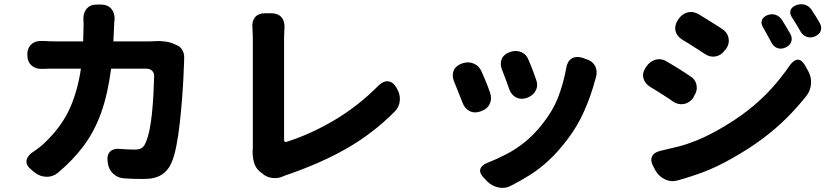

<svg xmlns="http://www.w3.org/2000/svg" viewBox="-20 -829 4040 928"><path d="M836 -610Q854 -602 863 -584Q872 -566 870 -545Q870 -543 870 -544Q870 -545 870 -537Q869 -503 866.5 -453Q864 -403 859.5 -345.5Q855 -288 848.5 -230.5Q842 -173 832.5 -124.5Q823 -76 810 -45Q794 -6 762 15Q730 36 676 36Q646 36 631 35.5Q616 35 606 34.5Q596 34 580 33Q548 31 526 9.5Q504 -12 501 -43L500 -50Q496 -82 513.5 -97.5Q531 -113 562 -109Q572 -108 595.5 -107Q619 -106 630 -106Q655 -106 666.5 -114.5Q678 -123 685 -142Q695 -164 702.5 -200.5Q710 -237 714.5 -281.5Q719 -326 721.5 -372.5Q724 -419 725 -460Q726 -476 715.5 -486.5Q705 -497 688 -497H517Q501 -374 469 -284.5Q437 -195 385.5 -125.5Q334 -56 260 6Q236 26 205 25.5Q174 25 148 5L131 -9Q106 -29 108 -51Q110 -73 136 -92Q150 -102 159.5 -108.5Q169 -115 181.5 -125.5Q194 -136 215 -158Q283 -227 319.5 -310Q356 -393 371 -497H249Q224 -497 213 -497Q202 -497 184 -496Q152 -495 132 -513Q112 -531 112 -565Q112 -597 132 -615Q152 -633 184 -631Q196 -631 203 -630.5Q210 -630 219.5 -629.5Q229 -629 248 -629H382L384 -712Q384 -722 383.5 -727Q383 -732 383 -735Q382 -767 399 -787Q416 -807 448 -807H468Q500 -807 517.5 -787Q535 -767 534 -735Q533 -730 533 -731.5Q533 -733 532 -715L528 -629H702Q709 -629 718 -629.5Q727 -630 729 -630Q753 -632 780.5 -628Q808 -624 829 -613Z M1234 -1Q1214 -19 1207 -46.5Q1200 -74 1201 -102Q1201 -103 1201.5 -104Q1202 -105 1202 -111Q1202 -135 1202 -185.5Q1202 -236 1202 -300Q1202 -364 1202 -430.5Q1202 -497 1202 -554Q1202 -611 1202 -646Q1202 -658 1201 -674.5Q1200 -691 1200 -695Q1197 -727 1213 -746Q1229 -765 1261 -765H1291Q1323 -765 1340 -746Q1357 -727 1355 -695Q1355 -690 1354 -673.5Q1353 -657 1353 -646Q1353 -611 1353 -560.5Q1353 -510 1353 -452.5Q1353 -395 1353 -338Q1353 -281 1353 -233Q1353 -185 1353 -154Q1353 -139 1367 -144Q1483 -181 1597.5 -249Q1712 -317 1809 -415Q1832 -438 1855.5 -436Q1879 -434 1895 -407L1898 -402Q1915 -374 1912.5 -343Q1910 -312 1887 -289Q1785 -186 1657.5 -112.5Q1530 -39 1356 20L1349 23Q1324 35 1295 31Q1266 27 1246 8Z M2446 -578Q2475 -588 2500.5 -576.5Q2526 -565 2536 -536Q2547 -511 2557 -483.5Q2567 -456 2571 -445Q2582 -416 2569.5 -391.5Q2557 -367 2527 -356Q2498 -346 2474.5 -358Q2451 -370 2441 -399Q2433 -422 2422.5 -450.5Q2412 -479 2406 -493Q2395 -522 2405.5 -545Q2416 -568 2446 -578ZM2814 -543Q2844 -534 2856.5 -509.5Q2869 -485 2860 -454Q2859 -452 2859.5 -453.5Q2860 -455 2860 -453.5Q2860 -452 2856 -441Q2837 -368 2804 -293Q2771 -218 2721 -153Q2675 -93 2631 -52.5Q2587 -12 2542.5 16Q2498 44 2449 69Q2421 84 2389 77Q2357 70 2334 47L2319 31Q2296 8 2301.5 -11.5Q2307 -31 2336 -42Q2384 -61 2429 -84.5Q2474 -108 2517 -142.5Q2560 -177 2601 -229Q2651 -291 2677 -357.5Q2703 -424 2717 -501Q2722 -533 2743 -546Q2764 -559 2794 -550ZM2212 -522Q2242 -533 2269 -522Q2296 -511 2308 -482Q2315 -467 2323 -447.5Q2331 -428 2338 -410.5Q2345 -393 2348 -383Q2359 -354 2347.5 -328Q2336 -302 2304 -291Q2274 -280 2250 -292Q2226 -304 2215 -334Q2205 -360 2192.5 -391Q2180 -422 2175 -434Q2163 -463 2172.5 -487Q2182 -511 2212 -522Z M3687 -755Q3708 -764 3728 -757.5Q3748 -751 3760 -732Q3768 -719 3781 -697.5Q3794 -676 3800 -665Q3811 -645 3804 -626.5Q3797 -608 3776 -599Q3755 -590 3736.5 -597Q3718 -604 3707 -626Q3704 -632 3696.5 -645.5Q3689 -659 3681.5 -673Q3674 -687 3669 -695Q3657 -714 3662 -730Q3667 -746 3687 -755ZM3826 -803Q3848 -812 3869 -806.5Q3890 -801 3903 -781Q3911 -769 3923.5 -749Q3936 -729 3942 -718Q3953 -698 3947 -680.5Q3941 -663 3919 -653Q3898 -644 3879 -651Q3860 -658 3849 -677Q3846 -683 3838.5 -695.5Q3831 -708 3822.5 -722Q3814 -736 3809 -743Q3796 -762 3800.5 -778Q3805 -794 3826 -803ZM3258 -735Q3276 -762 3303.5 -769Q3331 -776 3359 -759Q3374 -750 3396.5 -736Q3419 -722 3439.5 -709Q3460 -696 3469 -690Q3495 -674 3501 -646Q3507 -618 3489 -592L3485 -588Q3467 -562 3440 -556.5Q3413 -551 3387 -568Q3374 -577 3352 -591Q3330 -605 3309.5 -618Q3289 -631 3278 -637Q3251 -654 3245 -679.5Q3239 -705 3256 -732ZM3138 -24Q3122 -52 3131.5 -72.5Q3141 -93 3172 -100Q3217 -110 3258 -120.5Q3299 -131 3344 -149Q3389 -167 3444 -197Q3530 -245 3594 -295Q3658 -345 3707.5 -399.5Q3757 -454 3798 -514Q3817 -540 3836 -540.5Q3855 -541 3871 -513L3886 -486Q3902 -458 3900 -425Q3898 -392 3878 -366Q3832 -308 3780.5 -257Q3729 -206 3665.5 -158.5Q3602 -111 3519 -64Q3443 -21 3380 2.5Q3317 26 3255 43Q3224 52 3195 38.5Q3166 25 3149 -3ZM3103 -506Q3121 -533 3149 -540.5Q3177 -548 3204 -531Q3220 -522 3242.5 -508Q3265 -494 3285.5 -481Q3306 -468 3314 -462Q3341 -446 3346.5 -418Q3352 -390 3334 -364L3332 -358Q3314 -332 3286.5 -326.5Q3259 -321 3233 -338Q3220 -348 3198 -362Q3176 -376 3155.5 -389Q3135 -402 3124 -408Q3097 -425 3090 -450.5Q3083 -476 3101 -503Z"/></svg>

Font: Chiron GoRound TC EB
Style: Regular
Weight: 700
Designer: Ryoko NISHIZUKA 西塚涼子 (kana, bopomofo & ideographs); Paul D. Hunt (Latin, Greek & Cyrillic); Sandoll Communications 산돌커뮤니
Foundry: Adobe
Version: Version 1.000;hotconv 1.1.1;makeotfexe 2.6.0